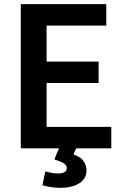

<svg xmlns="http://www.w3.org/2000/svg" viewBox="-20 -713 600 923"><path d="M272 190Q247 190 224 186.5Q201 183 184 177L198 111Q205 113 223 117Q241 121 258 121Q301 121 301 95Q301 84 291 75.5Q281 67 261 60L242 54Q246 41 252.5 26Q259 11 264 0H80V-693H491V-590H204V-417H454V-314H204V-103H515V0H347Q343 7 339.5 14.5Q336 22 334 30Q368 41 382 62Q396 83 396 106Q396 134 379.5 152.5Q363 171 335 180.5Q307 190 272 190Z"/></svg>

Font: Ubuntu Sans Mono SemiBold
Style: Regular
Weight: 600
Monospace: yes
Designer: Dalton Maag Ltd
Foundry: Dalton Maag Ltd
Version: Version 1.006